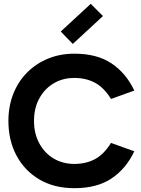

<svg xmlns="http://www.w3.org/2000/svg" viewBox="-20 -973 740 1005"><path d="M369 12Q264 12 186.5 -33.5Q109 -79 66.5 -158.5Q24 -238 24 -340Q24 -417 49.5 -481.5Q75 -546 121.5 -593Q168 -640 231 -666Q294 -692 369 -692Q488 -692 564 -641Q640 -590 683 -499L561 -455Q524 -515 477 -540Q430 -565 369 -565Q308 -565 260.5 -536.5Q213 -508 185.5 -457.5Q158 -407 158 -340Q158 -274 185.5 -223Q213 -172 260.5 -143.5Q308 -115 369 -115Q430 -115 477 -140Q524 -165 561 -225L683 -181Q640 -90 564 -39Q488 12 369 12ZM361 -743 298 -808 455 -953 519 -889Z"/></svg>

Font: Gabarito SemiBold
Style: Regular
Weight: 600
Designer: Leandro Assis / Alvaro Franca / Felipe Casaprima
Foundry: Naipe Foundry
Version: Version 1.000